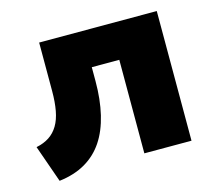

<svg xmlns="http://www.w3.org/2000/svg" viewBox="-80 -593 796 708"><g transform="rotate(-15 318.0 -239.0)"><path d="M65 17 15 -125Q44 -131 64.5 -144.5Q85 -158 98.5 -180.5Q112 -203 118 -235.5Q124 -268 124 -310V-495H573V0H393V-357H288V-304Q288 -234 274.5 -177Q261 -120 234 -79.5Q207 -39 165 -14.5Q123 10 65 17Z"/></g></svg>

Font: Nunito Sans 11pt Black
Style: Regular
Weight: 900
Version: Version 3.101;gftools[0.9.27]